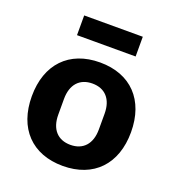

<svg xmlns="http://www.w3.org/2000/svg" viewBox="-132 -824 865 942"><g transform="rotate(20 300.0 -353.0)"><path d="M300 12C461 12 559 -91 559 -258C559 -425 461 -528 300 -528C139 -528 41 -425 41 -258C41 -91 139 12 300 12ZM300 -98C234 -98 194 -141 194 -217V-299C194 -375 234 -418 300 -418C366 -418 406 -375 406 -299V-217C406 -141 366 -98 300 -98ZM147 -615H453V-718H147Z"/></g></svg>

Font: IBM Plex Mono
Style: Bold
Weight: 700
Monospace: yes
Designer: Mike Abbink, Paul van der Laan, Pieter van Rosmalen
Foundry: Bold Monday
Version: Version 2.004